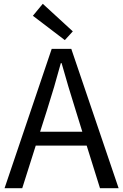

<svg xmlns="http://www.w3.org/2000/svg" viewBox="-20 -990 648 1010"><path d="M321 -779 153 -907 205 -970 363 -825ZM4 0 252 -733H355L604 0H506L436 -224H168L97 0ZM191 -297H413L378 -410Q339 -533 304 -658H300Q266 -532 227 -410Z"/></svg>

Font: Gothic Nguyen
Style: Regular
Weight: 400
Designer: MORI Takayuki
Version: Version 1.220;July 21, 2023;FontCreator 14.0.0.2814 64-bit